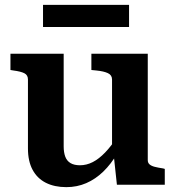

<svg xmlns="http://www.w3.org/2000/svg" viewBox="-20 -760 722 790"><path d="M242 -539V-158Q242 -133 248.5 -115.5Q255 -98 270 -89Q285 -80 309 -80Q336 -80 361.5 -93Q387 -106 412.5 -132.5Q438 -159 464 -199L462 -128Q437 -85 405 -54Q373 -23 335 -6.5Q297 10 253 10Q204 10 168.5 -8Q133 -26 114 -61.5Q95 -97 95 -149V-433Q95 -451 80.5 -458.5Q66 -466 35 -470L23 -472V-539ZM588 -539V-101Q588 -90 595.5 -83.5Q603 -77 617 -73.5Q631 -70 651 -67L658 -65V0H461L448 -121L441 -127V-433Q441 -451 424 -459Q407 -467 376 -470L356 -472V-539ZM157 -740H511V-649H157Z"/></svg>

Font: Roboto Serif SemiBold
Style: Regular
Weight: 600
Designer: Greg Gazdowicz
Foundry: Commercial Type
Version: Version 1.008